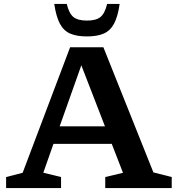

<svg xmlns="http://www.w3.org/2000/svg" viewBox="-20 -955 896 975"><path d="M759 -79.5 852 -56V0H514.5V-56L604.5 -77.5L547.5 -224.5H251.5L200 -78L290 -56V0H11V-56L95 -77.5L336 -715H505ZM283 -313.5H513L393 -623.5ZM421.5 -850.5Q467.5 -850.5 490 -868.5Q512.5 -886.5 524 -935H587.5Q578.5 -870.5 559 -834.5Q539.5 -798.5 506 -784.2Q472.5 -770 421.5 -770Q370.5 -770 337 -784.2Q303.5 -798.5 284.2 -834.5Q265 -870.5 255.5 -935H319Q330.5 -886.5 353 -868.5Q375.5 -850.5 421.5 -850.5Z"/></svg>

Font: Newsreader Caption Medium
Style: Regular
Weight: 500
Designer: Hugues Gentile
Foundry: Production Type
Version: Version 1.001